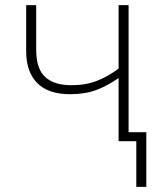

<svg xmlns="http://www.w3.org/2000/svg" viewBox="-20 -550 615 748"><path d="M481 -530V-35H550V178H511V0H442V-246Q399 -216 355.5 -199.5Q312 -183 253 -183Q168 -183 125 -226.5Q82 -270 82 -350V-530H121V-356Q121 -283 155.5 -250.5Q190 -218 259 -218Q314 -218 358.5 -235.5Q403 -253 442 -283V-530Z"/></svg>

Font: Noto Sans ExtraLight
Style: Regular
Weight: 200
Designer: Monotype Design Team
Foundry: Monotype Imaging Inc.
Version: Version 2.007